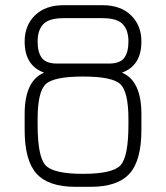

<svg xmlns="http://www.w3.org/2000/svg" viewBox="-20 -720 640 740"><path d="M270 0H300V-50Q186 -50 155.5 -83Q125 -116 125 -240V-250H75V-220Q75 -101 121 -50.5Q167 0 270 0ZM375 -650Q431 -650 453 -627Q475 -604 475 -560Q475 -518 458.5 -496.5Q442 -475 400 -475H200Q158 -475 141.5 -496.5Q125 -518 125 -560Q125 -604 147 -627Q169 -650 225 -650ZM475 -260V-250H525V-280Q525 -409 450 -440Q525 -467 525 -560Q525 -622 485 -661Q445 -700 375 -700H225Q155 -700 115 -661Q75 -622 75 -560Q75 -467 150 -440Q75 -409 75 -280V-250H125V-260Q125 -366 156 -395.5Q187 -425 300 -425Q413 -425 444 -395.5Q475 -366 475 -260ZM330 0Q433 0 479 -50.5Q525 -101 525 -220V-250H475V-240Q475 -116 444.5 -83Q414 -50 300 -50V0Z"/></svg>

Font: Millimetre
Style: Light
Weight: 200
Designer: Jérémy Landes
Version: Version 1.0